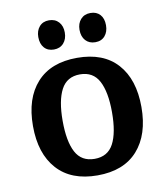

<svg xmlns="http://www.w3.org/2000/svg" viewBox="-80 -755 727 835"><g transform="rotate(-10 284.0 -337.5)"><path d="M44 -247Q44 -369 106 -437.5Q168 -506 284 -506Q400 -506 461.5 -437.5Q523 -369 523 -247Q523 -125 461.5 -56Q400 13 284 13Q168 13 106 -56Q44 -125 44 -247ZM393 -247Q393 -336 367.5 -384.5Q342 -433 284 -433Q226 -433 200.5 -384.5Q175 -336 175 -247Q175 -156 200.5 -108Q226 -60 284 -60Q342 -60 367.5 -108Q393 -156 393 -247ZM316 -624Q316 -652 332 -670Q348 -688 375 -688Q402 -688 417.5 -671Q433 -654 433 -624Q433 -595 417.5 -577Q402 -559 375 -559Q348 -559 332 -576.5Q316 -594 316 -624ZM134 -624Q134 -652 149.5 -670Q165 -688 192 -688Q219 -688 235 -670.5Q251 -653 251 -624Q251 -595 235 -577Q219 -559 192 -559Q165 -559 149.5 -576.5Q134 -594 134 -624Z"/></g></svg>

Font: Andada Pro
Style: Bold
Weight: 700
Designer: Carolina Giovagnoli
Foundry: Huerta Tipografica
Version: Version 3.005; ttfautohint (v1.8.4)